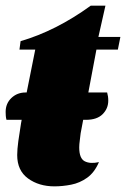

<svg xmlns="http://www.w3.org/2000/svg" viewBox="-35 -641 447 681"><path d="M158 20Q103 20 64.5 -8Q26 -36 26 -91Q26 -111 30 -140.5Q34 -170 39.5 -203Q45 -236 51 -266Q57 -296 60 -315L90 -465H34L38 -495Q100 -513 162.5 -544.5Q225 -576 287 -621H339L314 -510H392L383 -465H307L251 -168Q250 -157 248 -143Q246 -129 246 -118Q246 -79 265.5 -69Q285 -59 316 -66Q300 -29 274 -10.5Q248 8 217.5 14Q187 20 158 20ZM-12 -216Q-14 -223 -14.5 -230.5Q-15 -238 -15 -244Q-15 -274 5.5 -293.5Q26 -313 56 -313H345Q347 -306 348 -299Q349 -292 349 -284Q349 -256 329 -236Q309 -216 270 -216Z"/></svg>

Font: Sansita Swashed Light Black
Style: Regular
Weight: 900
Version: Version 1.003